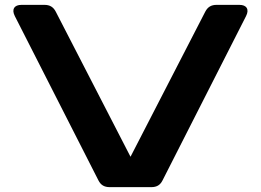

<svg xmlns="http://www.w3.org/2000/svg" viewBox="-20 -770 1073 790"><path d="M68.9 -750H162.9Q179.3 -750 190.6 -743.3Q201.9 -736.5 209.3 -722.2L517 -125L824.7 -722.2Q832.1 -736.5 843.4 -743.3Q854.7 -750 871.1 -750H964.5Q987.6 -750 995.2 -737.2Q1002.8 -724.4 992.3 -703.6L648.8 -27.8Q641.7 -13.5 630.5 -6.7Q619.3 0 602.9 0H431.3Q414.9 0 403.5 -6.7Q392.1 -13.5 385 -27.8L41.1 -703.6Q30.6 -724.4 38.2 -737.2Q45.8 -750 68.9 -750Z"/></svg>

Font: Gyrochrome
Style: Regular
Weight: 400
Designer: David Moles
Foundry: David Moles
Version: Version 1.005;Glyphs 3.2.3 (3260)